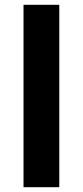

<svg xmlns="http://www.w3.org/2000/svg" viewBox="-20 -780 345 800"><path d="M227 0H78V-760H227Z"/></svg>

Font: Noto Sans Malayalam
Style: Regular
Weight: 400
Designer: Jelle Bosma - Monotype Design Team
Foundry: Monotype Imaging Inc.
Version: Version 2.103